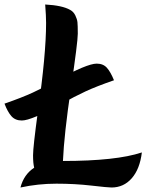

<svg xmlns="http://www.w3.org/2000/svg" viewBox="-63 -822 651 854"><path d="M-43 -361Q35 -388 83.5 -410.5Q132 -433 190 -465Q324 -539 367 -539Q396 -539 412.5 -520.5Q429 -502 444 -465Q366 -438 317.5 -415.5Q269 -393 212 -361Q77 -286 34 -286Q5 -286 -12 -305Q-29 -324 -43 -361ZM28 12Q43 -46 89 -76Q84 -96 84 -131.5Q84 -167 105 -322Q142 -579 142 -720Q142 -750 138 -802Q214 -798 249 -778Q264 -770 272 -753.5Q280 -737 281.5 -723Q283 -709 283 -672Q283 -635 252.5 -429.5Q222 -224 217 -106Q454 -106 568 -144Q559 -70 523 -29Q487 12 433 12Q417 12 343.5 3.5Q270 -5 188 -5Q106 -5 28 12Z"/></svg>

Font: Merienda One
Style: Regular
Weight: 400
Designer: Eduardo Rodriguez Tunni
Foundry: Eduardo Rodriguez Tunni
Version: Version 1.001